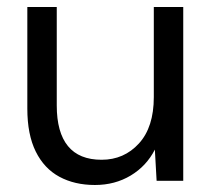

<svg xmlns="http://www.w3.org/2000/svg" viewBox="-20 -516 612 548"><path d="M251 12Q193 12 149.5 -11.5Q106 -35 82 -83.5Q58 -132 58 -206V-496H142V-215Q142 -138 174 -99Q206 -60 270 -60Q334 -60 376.5 -106.5Q419 -153 419 -239V-496H503V0H427L422 -89Q398 -42 353 -15Q308 12 251 12Z"/></svg>

Font: Rethink Sans
Style: Regular
Weight: 400
Designer: The Rethink Sans project authors (Hans Thiessen). DM Sans designed by Colophon Foundry.
Foundry: Rethink Communications LLC
Version: Version 1.001